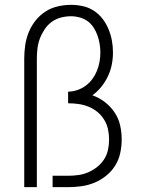

<svg xmlns="http://www.w3.org/2000/svg" viewBox="-20 -772 590 792"><path d="M80 0V-530Q80 -558 84 -585.5Q88 -613 98.5 -639Q109 -665 126.5 -687Q144 -709 167 -724Q190 -739 217.5 -745.5Q245 -752 273 -752Q298 -752 322.5 -746.5Q347 -741 367.5 -727.5Q388 -714 403 -694.5Q418 -675 427.5 -652Q437 -629 441.5 -605Q446 -581 446 -556Q446 -530 441 -505Q436 -480 425 -457Q414 -434 398 -414Q382 -394 361 -379Q389 -369 412.5 -351Q436 -333 452.5 -308.5Q469 -284 475.5 -255Q482 -226 482 -197Q482 -169 476 -141Q470 -113 455.5 -89.5Q441 -66 419 -48Q397 -30 371 -19Q345 -8 317 -4Q289 0 261 0H197V-47H261Q282 -47 303.5 -50Q325 -53 344.5 -61.5Q364 -70 381 -83.5Q398 -97 409.5 -115Q421 -133 425.5 -154Q430 -175 430 -197Q430 -218 425.5 -239Q421 -260 409.5 -278.5Q398 -297 381.5 -310.5Q365 -324 345 -332Q325 -340 303.5 -343Q282 -346 261 -346V-394Q280 -394 299 -400.5Q318 -407 333.5 -418.5Q349 -430 360.5 -445.5Q372 -461 379.5 -479Q387 -497 390.5 -516.5Q394 -536 394 -555Q394 -573 391 -591Q388 -609 382 -626Q376 -643 366 -658.5Q356 -674 341.5 -684.5Q327 -695 309 -700Q291 -705 273 -705Q252 -705 231 -699.5Q210 -694 193 -681.5Q176 -669 164 -651Q152 -633 144.5 -613Q137 -593 134.5 -572Q132 -551 132 -530V0Z"/></svg>

Font: Lode Dark Term
Style: Regular
Weight: 400
Monospace: yes
Designer: Belleve Invis
Foundry: Belleve Invis
Version: Version 29.2.0